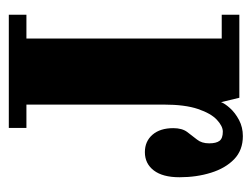

<svg xmlns="http://www.w3.org/2000/svg" viewBox="-88 -484 572 436"><g transform="rotate(90 198.0 -266.0)"><path d="M13.5 0V-40H67.5V-483.5H13.5V-523.5H202L212 -482Q215 -490.5 225.5 -502.2Q236 -514 252.5 -522.8Q269 -531.5 289 -531.5Q321 -531.5 341.5 -511.8Q362 -492 372.2 -459.2Q382.5 -426.5 382.5 -387.5Q382.5 -349.5 367 -329.2Q351.5 -309 325.5 -309Q301 -309 286 -326.2Q271 -343.5 271 -373.5Q271 -393.5 279.8 -405.2Q288.5 -417 297 -427.5Q305.5 -438 305.5 -455Q305.5 -471 299.8 -478.5Q294 -486 279 -486Q266.5 -486 252 -472.5Q237.5 -459 227.5 -429.5Q217.5 -400 217.5 -352V-40H270.5V0Z"/></g></svg>

Font: Imbue Thin 10pt Black
Style: Regular
Weight: 900
Version: Version 1.102